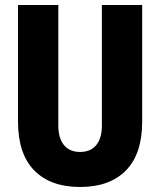

<svg xmlns="http://www.w3.org/2000/svg" viewBox="-20 -731 640 767"><path d="M300 16Q182 16 117 -50Q52 -116 52 -245V-711H213V-229Q213 -179 235.5 -151.5Q258 -124 300 -124Q342 -124 364.5 -151.5Q387 -179 387 -229V-711H548V-245Q548 -116 483 -50Q418 16 300 16Z"/></svg>

Font: Geist Mono ExtraBold
Style: Regular
Weight: 800
Monospace: yes
Designer: Basement.studio, Andrés Briganti, Mateo Zaragoza
Foundry: Basement.studio, Vercel, Andrés Briganti, Guido Ferreyra, Mateo Zaragoza
Version: Version 1.500; ttfautohint (v1.8.4.7-5d5b)